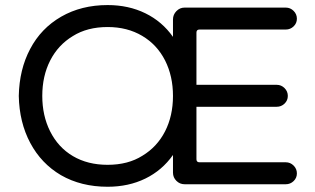

<svg xmlns="http://www.w3.org/2000/svg" viewBox="-20 -712 1219 743"><path d="M1128.9 -41Q1128.9 -23.4 1116.2 -11.2Q1103.5 1 1085.9 1H694.3Q675.8 1 662.6 -12.2Q649.4 -25.4 649.4 -43.9V-112.3Q607.4 -52.7 542.5 -21Q477.5 10.7 396.5 10.7Q293.9 10.7 215.8 -34.2Q139.6 -79.1 97.2 -158.7Q54.7 -238.3 52.7 -340.8Q54.7 -443.4 96.7 -522.5Q138.7 -602.5 216.8 -647.5Q294.9 -692.4 396.5 -692.4Q477.5 -692.4 542.5 -660.6Q607.4 -628.9 649.4 -569.3V-636.7Q649.4 -655.3 662.6 -668.9Q675.8 -682.6 694.3 -682.6H1085.9Q1103.5 -682.6 1116.2 -669.9Q1128.9 -657.2 1128.9 -639.6Q1128.9 -622.1 1116.2 -609.9Q1103.5 -597.7 1085.9 -597.7H752Q740.2 -597.7 740.2 -585.9V-383.8H1050.8Q1068.4 -383.8 1081.1 -371.1Q1093.8 -358.4 1093.8 -340.8Q1093.8 -323.2 1081.1 -311Q1068.4 -298.8 1050.8 -298.8H740.2V-95.7Q740.2 -84 752 -84H1085.9Q1103.5 -84 1116.2 -71.3Q1128.9 -58.6 1128.9 -41ZM649.4 -340.8Q649.4 -417 619.1 -477.5Q587.9 -539.1 530.3 -573.2Q472.7 -607.4 396.5 -607.4Q317.4 -607.4 261.7 -572.3Q205.1 -538.1 174.3 -478Q143.6 -418 143.6 -340.8Q143.6 -264.6 173.8 -204.1Q205.1 -141.6 262.2 -107.9Q319.3 -74.2 396.5 -74.2Q475.6 -74.2 531.2 -109.4Q587.9 -143.6 618.7 -203.6Q649.4 -263.7 649.4 -340.8Z"/></svg>

Font: FakePearl
Style: Regular
Weight: 400
Version: Version 1.2